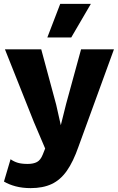

<svg xmlns="http://www.w3.org/2000/svg" viewBox="-23 -754 607 989"><path d="M564 -500 381.8 0Q354.4 79 321.1 126.1Q287.8 173.2 242.9 194.1Q198 215 135 215Q92.6 215 57.8 205.8Q23 196.6 -2.6 181.2L31.4 66.2Q49 78.8 69.1 84.6Q89.2 90.4 119.6 90.4Q149.2 90.4 167.7 80.4Q186.2 70.4 197.4 41.8L209.6 11L151.8 -124.8L2.4 -500H189.4L266.4 -214.8L290.2 -109L317.8 -219.4L394.6 -500ZM287.2 -734H445L344 -561H220.8Z"/></svg>

Font: Work Sans
Style: Regular
Weight: 400
Designer: Wei Huang
Foundry: Wei Huang
Version: Version 2.006; ttfautohint (v1.8.1.43-b0c9)